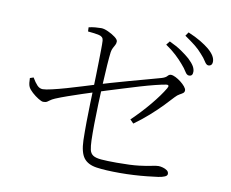

<svg xmlns="http://www.w3.org/2000/svg" viewBox="-81 -885 1162 964"><g transform="rotate(10 500.0 -403.5)"><path d="M844 -568Q833 -568 823.5 -584Q814 -600 797 -619Q781 -638 758.5 -659Q736 -680 705 -701L720 -720Q757 -703 783 -685Q809 -667 826 -652Q846 -633 854.5 -618.5Q863 -604 863 -590Q863 -579 858.5 -573.5Q854 -568 844 -568ZM587 -26Q514 -26 468.5 -32.5Q423 -39 402 -66.5Q381 -94 379 -156Q378 -199 378.5 -249Q379 -299 380.5 -345Q382 -391 383 -422Q384 -454 385 -489Q386 -524 386.5 -558Q387 -592 387.5 -620Q388 -648 387 -665Q386 -685 364.5 -690Q343 -695 307 -698L306 -719Q322 -723 339 -724.5Q356 -726 370 -726Q384 -726 405 -716.5Q426 -707 442 -695Q458 -683 458 -673Q458 -663 453.5 -655Q449 -647 444 -637.5Q439 -628 437 -615Q434 -592 431 -549.5Q428 -507 425.5 -454.5Q423 -402 421 -347.5Q419 -293 418.5 -245Q418 -197 419 -163Q420 -133 424 -115Q428 -97 441.5 -88Q455 -79 484 -76.5Q513 -74 563 -74Q635 -74 676 -79Q717 -84 738.5 -89Q760 -94 773 -94Q783 -94 795.5 -90.5Q808 -87 817 -80.5Q826 -74 826 -63Q826 -54 813.5 -48.5Q801 -43 781 -40Q759 -37 726.5 -33.5Q694 -30 658 -28Q622 -26 587 -26ZM593 -300Q642 -347 683.5 -397Q725 -447 748 -486Q754 -496 751.5 -500.5Q749 -505 738 -503Q719 -500 685 -491.5Q651 -483 610.5 -471Q570 -459 528.5 -446Q487 -433 451 -422Q415 -411 392 -403Q366 -395 331.5 -383.5Q297 -372 262.5 -360Q228 -348 202 -337Q186 -330 178.5 -324Q171 -318 165 -314.5Q159 -311 146 -311Q138 -311 121 -321.5Q104 -332 88.5 -346Q73 -360 67 -372Q63 -380 61.5 -392.5Q60 -405 60 -417L78 -423Q92 -399 104.5 -386Q117 -373 133 -373Q147 -373 179.5 -380.5Q212 -388 252 -399.5Q292 -411 329 -422.5Q366 -434 389 -441Q418 -450 461 -462.5Q504 -475 551 -488Q598 -501 640.5 -512.5Q683 -524 711 -532Q731 -538 738.5 -547Q746 -556 755 -556Q765 -556 779 -549Q793 -542 806.5 -531.5Q820 -521 829 -510Q838 -499 838 -491Q838 -482 831.5 -477Q825 -472 814.5 -466.5Q804 -461 792 -448Q776 -430 748 -401Q720 -372 685 -341Q650 -310 611 -282ZM931 -635Q921 -635 911 -651.5Q901 -668 884 -686Q867 -706 845.5 -723Q824 -740 792 -762L805 -781Q843 -765 869.5 -749Q896 -733 913 -719Q933 -702 942 -687Q951 -672 951 -658Q951 -646 945.5 -640.5Q940 -635 931 -635Z"/></g></svg>

Font: Noto Serif KR ExtraLight
Style: Regular
Weight: 200
Designer: Ryoko NISHIZUKA 西塚涼子 (kana & ideographs); Frank Grießhammer (Latin, Greek & Cyrillic); Wenlong ZHANG 张文龙 (bopomofo); San
Foundry: Adobe
Version: Version 2.002-H1;hotconv 1.1.0;makeotfexe 2.6.0